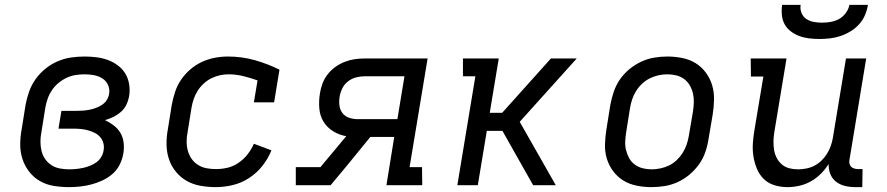

<svg xmlns="http://www.w3.org/2000/svg" viewBox="-20 -760 3640 788"><path d="M263 8Q232 8 201 3Q170 -2 144.5 -16.5Q119 -31 100.5 -54.5Q82 -78 72.5 -106.5Q63 -135 63 -166.5Q63 -198 69 -230L85 -330Q90 -357 99.5 -384Q109 -411 126 -435Q143 -459 166.5 -478Q190 -497 217 -508.5Q244 -520 271.5 -524Q299 -528 327 -528Q352 -528 376 -525Q400 -522 422 -514Q444 -506 463 -492Q482 -478 494 -458.5Q506 -439 510 -414.5Q514 -390 510 -366Q507 -348 499 -331Q491 -314 477 -301.5Q463 -289 446 -280.5Q429 -272 411 -267Q430 -258 447 -245Q464 -232 474.5 -214Q485 -196 487.5 -173.5Q490 -151 486 -129Q482 -106 471 -84Q460 -62 441.5 -46Q423 -30 400.5 -19.5Q378 -9 355 -3Q332 3 309 5.5Q286 8 263 8ZM264 -65Q278 -65 292.5 -66.5Q307 -68 321 -71Q335 -74 349 -79.5Q363 -85 375 -93.5Q387 -102 395 -115Q403 -128 405 -142Q408 -157 404.5 -171.5Q401 -186 391.5 -197Q382 -208 369 -214.5Q356 -221 342 -225Q328 -229 312.5 -230.5Q297 -232 282 -232H220L232 -305H294Q307 -305 320.5 -306Q334 -307 347 -309.5Q360 -312 373.5 -317Q387 -322 399 -330Q411 -338 418.5 -350Q426 -362 428 -376Q431 -395 423 -412Q415 -429 399.5 -438.5Q384 -448 365.5 -451.5Q347 -455 327 -455Q309 -455 290 -452Q271 -449 253 -440.5Q235 -432 219.5 -419Q204 -406 193 -389.5Q182 -373 175.5 -354.5Q169 -336 166 -318L150 -218Q146 -198 146 -178.5Q146 -159 150.5 -140.5Q155 -122 165.5 -107Q176 -92 191.5 -82Q207 -72 226 -68.5Q245 -65 264 -65Z M866 8Q834 8 803 2.5Q772 -3 746.5 -17.5Q721 -32 702 -55Q683 -78 673.5 -106.5Q664 -135 663.5 -166.5Q663 -198 669 -230L685 -330Q690 -356 698.5 -382.5Q707 -409 723 -432.5Q739 -456 761 -475Q783 -494 809 -506Q835 -518 862 -523Q889 -528 916 -528Q973 -528 1026 -513Q1079 -498 1127 -474L1105 -340H1022L1037 -430Q1009 -440 979 -447.5Q949 -455 918 -455Q900 -455 882 -451Q864 -447 847 -438.5Q830 -430 815.5 -416.5Q801 -403 791 -387Q781 -371 775 -353.5Q769 -336 766 -318L750 -218Q746 -198 746 -178.5Q746 -159 751 -141Q756 -123 766.5 -108Q777 -93 793 -83Q809 -73 828 -69.5Q847 -66 866 -66Q890 -66 913.5 -71.5Q937 -77 958.5 -91.5Q980 -106 996 -126.5Q1012 -147 1022 -170L1094 -143Q1081 -110 1057.5 -80Q1034 -50 1002.5 -29.5Q971 -9 935.5 -0.5Q900 8 866 8Z M1194 0V-74H1295L1401 -201Q1372 -206 1347 -221.5Q1322 -237 1307.5 -261Q1293 -285 1290.5 -315.5Q1288 -346 1293 -376Q1296 -397 1303.5 -417Q1311 -437 1324.5 -454.5Q1338 -472 1356 -485Q1374 -498 1394.5 -506Q1415 -514 1435.5 -517Q1456 -520 1477 -520H1735L1661 -74H1712L1713 0H1566L1598 -198H1500L1407 -84L1337 0ZM1447 -271H1611L1640 -447H1477Q1460 -447 1442 -442.5Q1424 -438 1409 -426.5Q1394 -415 1385.5 -398.5Q1377 -382 1374 -364Q1371 -346 1373 -328Q1375 -310 1385 -296.5Q1395 -283 1412 -277Q1429 -271 1447 -271Z M1857 0 1931 -447H1880V-520H2027L1990 -297H2041L2241 -520H2347L2122 -270L2113 -260L2261 0H2168L2042 -223H1978L1941 0Z M2654 8Q2623 8 2593 2Q2563 -4 2538.5 -19Q2514 -34 2496.5 -57.5Q2479 -81 2470.5 -109Q2462 -137 2463 -168Q2464 -199 2469 -230L2485 -330Q2490 -357 2499 -383.5Q2508 -410 2524 -433.5Q2540 -457 2563 -476Q2586 -495 2612 -507Q2638 -519 2665 -523.5Q2692 -528 2719 -528Q2750 -528 2780 -522Q2810 -516 2834.5 -501Q2859 -486 2876.5 -462.5Q2894 -439 2902.5 -411Q2911 -383 2910.5 -352Q2910 -321 2905 -290L2888 -190Q2884 -163 2875 -136.5Q2866 -110 2849.5 -86.5Q2833 -63 2810.5 -44Q2788 -25 2762 -13Q2736 -1 2708.5 3.5Q2681 8 2654 8ZM2654 -65Q2672 -65 2691 -69Q2710 -73 2727 -81.5Q2744 -90 2758 -103.5Q2772 -117 2782 -133Q2792 -149 2798 -166.5Q2804 -184 2807 -202L2824 -302Q2827 -321 2827.5 -340Q2828 -359 2824 -376.5Q2820 -394 2811 -409.5Q2802 -425 2788 -435.5Q2774 -446 2756 -450.5Q2738 -455 2719 -455Q2701 -455 2682.5 -451Q2664 -447 2647 -438.5Q2630 -430 2615.5 -416.5Q2601 -403 2591 -387Q2581 -371 2575 -353.5Q2569 -336 2566 -318L2550 -218Q2547 -199 2546 -180Q2545 -161 2549.5 -143.5Q2554 -126 2562.5 -110.5Q2571 -95 2585.5 -84.5Q2600 -74 2617.5 -69.5Q2635 -65 2654 -65Z M3212 8Q3184 8 3158 0Q3132 -8 3114 -26Q3096 -44 3086 -68.5Q3076 -93 3072 -119.5Q3068 -146 3070 -174Q3072 -202 3077 -230L3113 -446H3062L3061 -520H3208L3158 -218Q3155 -199 3154.5 -180.5Q3154 -162 3157 -144.5Q3160 -127 3168 -111.5Q3176 -96 3189 -85Q3202 -74 3219 -69.5Q3236 -65 3255 -65Q3272 -65 3289.5 -68.5Q3307 -72 3322.5 -80Q3338 -88 3351 -100.5Q3364 -113 3373.5 -128Q3383 -143 3389 -159.5Q3395 -176 3398 -193L3452 -520H3535L3467 -108Q3465 -99 3466 -91Q3467 -83 3472 -77Q3477 -71 3485.5 -68.5Q3494 -66 3503 -66H3520L3519 8H3490Q3468 8 3447.5 3Q3427 -2 3411 -14.5Q3395 -27 3387.5 -46.5Q3380 -66 3381 -87Q3367 -65 3348.5 -46.5Q3330 -28 3307.5 -15.5Q3285 -3 3260.5 2.5Q3236 8 3212 8ZM3343 -600Q3322 -600 3301 -602.5Q3280 -605 3261 -612Q3242 -619 3226 -631Q3210 -643 3200.5 -660Q3191 -677 3189 -698Q3187 -719 3190 -740H3266Q3263 -723 3269.5 -707Q3276 -691 3289.5 -682Q3303 -673 3320 -670Q3337 -667 3354 -667Q3371 -667 3389 -670Q3407 -673 3423.5 -682Q3440 -691 3451.5 -707Q3463 -723 3466 -740H3542Q3539 -719 3530 -698Q3521 -677 3505.5 -660Q3490 -643 3470 -631Q3450 -619 3429 -612Q3408 -605 3386 -602.5Q3364 -600 3343 -600Z"/></svg>

Font: Iosevka Etoile
Style: Italic
Weight: 400
Italic angle: -9°
Designer: Belleve Invis
Foundry: Belleve Invis
Version: Version 22.1.2; ttfautohint (v1.8.4)